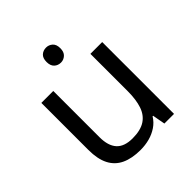

<svg xmlns="http://www.w3.org/2000/svg" viewBox="-198 -864 1013 1013"><g transform="rotate(-45 309.0 -357.5)"><path d="M303 -725Q323 -725 338.5 -711.5Q354 -698 354 -669Q354 -641 338.5 -627Q323 -613 303 -613Q281 -613 266 -627Q251 -641 251 -669Q251 -698 266 -711.5Q281 -725 303 -725ZM533 -536V0H461L448 -71H444Q427 -43 400 -25Q373 -7 341 1.5Q309 10 274 10Q210 10 166.5 -10.5Q123 -31 101 -74Q79 -117 79 -185V-536H168V-191Q168 -127 197 -95Q226 -63 287 -63Q347 -63 381.5 -85.5Q416 -108 430.5 -151.5Q445 -195 445 -257V-536Z"/></g></svg>

Font: loriya15
Style: Book
Weight: 400
Designer: Jelle Bosma - Monotype Design Team
Foundry: Monotype Imaging Inc.
Version: Version 2.003